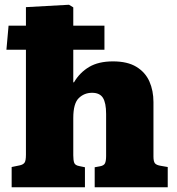

<svg xmlns="http://www.w3.org/2000/svg" viewBox="-20 -788 746 807"><path d="M29 -1V-86L63 -93Q77 -96 83 -104Q89 -112 89 -138V-579H7L16 -680H89V-758L270 -768L288 -757V-680H419V-579H288V-442H291Q315 -483 354.5 -506.5Q394 -530 455 -530Q516 -530 553.5 -507Q591 -484 608 -445.5Q625 -407 625 -359V-130Q625 -110 631 -102Q637 -94 656 -91L685 -86V-1H378V-85L400 -89Q417 -92 421.5 -102Q426 -112 426 -133V-309Q426 -356 412.5 -377Q399 -398 367 -398Q334 -398 311 -375.5Q288 -353 288 -292V-135Q288 -114 292 -103.5Q296 -93 313 -90L337 -85V-1Z"/></svg>

Font: Literata 12pt ExtraBold
Style: Regular
Weight: 800
Designer: Latin by Veronika Burian and Jose Scaglione. Greek by Irene Vlachou. Cyrillic by Vera Evstafieva.
Foundry: TypeTogether
Version: Version 3.002